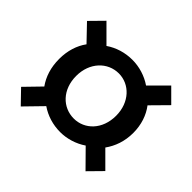

<svg xmlns="http://www.w3.org/2000/svg" viewBox="-130 -785 830 830"><g transform="rotate(45 285.0 -370.0)"><path d="M87 -108 164 -187C199 -163 241 -150 286 -150C327 -150 370 -163 405 -187L483 -108L543 -169L471 -241C496 -276 512 -319 512 -371C512 -421 497 -465 471 -499L543 -572L483 -632L406 -555C371 -579 328 -592 286 -592C241 -592 199 -579 164 -555L87 -632L28 -572L98 -499C73 -465 59 -421 59 -371C59 -319 73 -276 98 -241L28 -169ZM286 -233C218 -233 163 -287 163 -371C163 -453 218 -509 286 -509C352 -509 407 -453 407 -371C407 -287 352 -233 286 -233Z"/></g></svg>

Font: ChiuKong Gothic CL Medium
Style: Regular
Weight: 500
Designer: Ryoko NISHIZUKA 西塚涼子 (kana, bopomofo & ideographs); Paul D. Hunt (Latin, Greek & Cyrillic); Sandoll Communications 산돌커뮤니
Foundry: Adobe
Version: Version 1.300